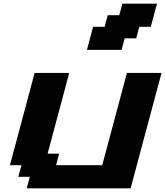

<svg xmlns="http://www.w3.org/2000/svg" viewBox="-20 -1020 895 1040"><path d="M125 0H687.5Q715.3 -104 771.2 -312.3Q827.1 -520.5 855 -625H667.5Q645.5 -542 600.8 -375.2Q556.2 -208.5 533.7 -125H283.7L300.3 -187.5H237.8L355 -625H167.5Q145.5 -542 100.8 -375Q56.2 -208 33.7 -125H96.2L79.1 -62.5H141.6ZM451.2 -750H638.7L655.3 -812.5H717.8L734.4 -875H796.9Q802.2 -896 813.5 -937.5Q824.7 -979 830.6 -1000H643.1L626 -937.5H563.5L546.9 -875H484.4Q478.5 -854 467.5 -812.5Q456.5 -771 451.2 -750Z"/></svg>

Font: Faithful 32x
Style: SemiboldOblique
Weight: 400
Foundry: Faithful Resource Pack
Version: Version 1.0; January 27, 2023